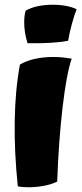

<svg xmlns="http://www.w3.org/2000/svg" viewBox="-20 -776 344 809"><path d="M203 -756Q233 -756 259 -751Q285 -746 303 -737Q294 -716 283 -675.5Q272 -635 267 -604Q233 -598 191 -595.5Q149 -593 96 -594Q89 -616 85.5 -638Q82 -660 82 -681Q82 -697 83.5 -709Q85 -721 88 -731Q111 -744 139.5 -750Q168 -756 203 -756ZM64 -504Q91 -520 127 -528Q163 -536 205 -536Q225 -536 244.5 -534Q264 -532 282 -529Q260 -464 243.5 -322Q227 -180 221 -11Q200 0 167.5 6.5Q135 13 100 13Q85 13 74 12Q63 11 55 9Q40 -134 42 -265.5Q44 -397 64 -504Z"/></svg>

Font: Atma
Style: Bold
Weight: 700
Designer: Gregori Vincens, Jeremie Hornus, Riccardo Olocco, Yoann Minet.
Foundry: black foundry
Version: Version 1.102;PS 1.100;hotconv 1.0.86;makeotf.lib2.5.63406